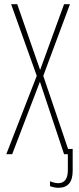

<svg xmlns="http://www.w3.org/2000/svg" viewBox="-20 -734 374 914"><path d="M218 152V129Q241 138 257 138Q303 138 303 75V0H285L170 -345L38 0H10L155 -373L33 -714H62L171 -401L285 -714H313L186 -373L304 -25H326V79Q326 160 258 160Q239 160 218 152Z"/></svg>

Font: Noto Sans Display Thin Cond
Style: Regular
Weight: 250
Width: 3
Designer: Monotype Design team
Foundry: Monotype Imaging Inc.
Version: Version 1.000